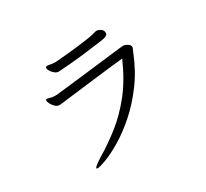

<svg xmlns="http://www.w3.org/2000/svg" viewBox="-148 -936 1297 1206"><g transform="rotate(-30 500.0 -333.0)"><path d="M352 -667Q360 -668 386 -670Q412 -672 447.5 -675.5Q483 -679 520 -683.5Q557 -688 588 -692.5Q619 -697 634 -701Q656 -707 660 -708Q664 -709 667 -709Q680 -709 696.5 -698.5Q713 -688 713 -668Q713 -647 670 -641Q642 -637 600 -631.5Q558 -626 511.5 -620.5Q465 -615 421.5 -611.5Q378 -608 347 -606Q344 -606 341 -605.5Q338 -605 335 -605Q322 -605 309 -615Q296 -625 287 -638.5Q278 -652 278 -663Q278 -669 283 -672Q285 -673 290 -673Q299 -673 314 -670Q329 -667 345 -667ZM249 -485Q253 -485 283 -488.5Q313 -492 358.5 -497Q404 -502 457.5 -508.5Q511 -515 564 -521Q617 -527 662 -532.5Q707 -538 734.5 -541Q762 -544 764 -544Q779 -544 796 -533Q813 -522 813 -510Q813 -503 809.5 -496Q806 -489 802 -479Q757 -365 692.5 -279Q628 -193 557.5 -131.5Q487 -70 421.5 -31.5Q356 7 308.5 25Q261 43 244 43Q236 43 236 39Q236 28 292 -7Q374 -56 451 -116.5Q528 -177 597 -264Q666 -351 721 -477Q680 -473 622.5 -466.5Q565 -460 503.5 -452.5Q442 -445 387.5 -438.5Q333 -432 296 -427.5Q259 -423 253 -422Q247 -421 242 -421Q237 -421 233 -421Q219 -421 205.5 -433.5Q192 -446 184 -461.5Q176 -477 176 -485Q176 -493 183 -494H185Q193 -494 206.5 -489.5Q220 -485 242 -485Z"/></g></svg>

Font: Moon Stars Kai HW
Style: Regular
Weight: 400
Designer: GuiWonder
Version: Version 1.101